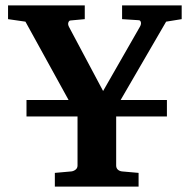

<svg xmlns="http://www.w3.org/2000/svg" viewBox="-20 -691 703 711"><path d="M595.2 -610.8 426.8 -320.8H598.1V-259.8H410.2V-78.1Q410.2 -68.4 416.5 -62.7Q422.9 -57.1 432.1 -56.2L493.2 -50.8V0H183.1V-50.8L244.1 -56.2Q252.4 -57.1 259.8 -62.7Q267.1 -68.4 267.1 -78.1V-259.8H78.1V-320.8H233.9L74.2 -610.8L9.8 -620.1V-670.9H293.9V-620.1L241.2 -615.2Q235.8 -615.2 233.2 -607.9Q230.5 -600.6 235.8 -590.8L361.8 -354L498 -591.8Q503.4 -601.1 501.7 -608.6Q500 -616.2 493.2 -616.2L432.1 -620.1V-670.9H652.8V-620.1Z"/></svg>

Font: Charis SIL CyrE
Style: Bold
Weight: 700
Foundry: SIL International
Version: Version 5.000